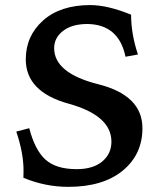

<svg xmlns="http://www.w3.org/2000/svg" viewBox="-20 -723 648 753"><path d="M248 9.8Q156.7 9.8 71.8 -25.9L72.3 -54.2Q72.3 -122.6 43.9 -207L94.7 -220.2Q117.2 -133.8 158.7 -96.7Q200.2 -59.6 280.8 -59.6Q344.7 -59.6 380.9 -89.6Q417 -119.6 417 -167.5Q417 -270 249 -316.4Q81.1 -362.8 81.1 -490.2Q81.1 -582 148.9 -642.6Q216.8 -703.1 334 -703.1Q401.4 -703.1 494.1 -665.5Q494.1 -589.8 521 -509.3L472.2 -500.5Q446.3 -626.5 323.7 -628.9Q262.2 -628.9 227.3 -601.8Q192.4 -574.7 192.4 -534.2Q192.4 -436 365.5 -392.6Q538.6 -349.1 538.6 -220.2Q538.6 -117.2 461.2 -53.7Q383.8 9.8 248 9.8Z"/></svg>

Font: Kelvinch
Style: Bold
Weight: 700
Designer: Paul James Miller
Foundry: High-Logic / Made with FontCreator
Version: Version 3.501;March 28, 2021;FontCreator 13.0.0.2683 64-bit